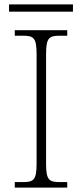

<svg xmlns="http://www.w3.org/2000/svg" viewBox="-20 -851 374 871"><path d="M21 -798H311V-831H21ZM47 0H285V-25H251C202 -25 189 -35 189 -109V-605C189 -679 202 -689 251 -689H285V-714H47V-689H84C133 -689 146 -679 146 -605V-109C146 -35 133 -25 84 -25H47Z"/></svg>

Font: Noto Serif Lao ExtraLight
Style: Regular
Weight: 200
Designer: Monotype Design Team
Foundry: Monotype Imaging Inc.
Version: Version 2.003